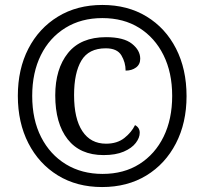

<svg xmlns="http://www.w3.org/2000/svg" viewBox="-20 -745 825 775"><path d="M392 10Q290 10 213.5 -37Q137 -84 94.5 -167Q52 -250 52 -358Q52 -466 94.5 -548.5Q137 -631 214 -678Q291 -725 393 -725Q495 -725 571.5 -678.5Q648 -632 690.5 -549Q733 -466 733 -357Q733 -249 690 -166Q647 -83 570.5 -36.5Q494 10 392 10ZM394 -43Q480 -43 543 -83Q606 -123 640.5 -193.5Q675 -264 675 -358Q675 -452 640 -522.5Q605 -593 542 -632.5Q479 -672 393 -672Q308 -672 244 -632.5Q180 -593 145 -522.5Q110 -452 110 -358Q110 -262 146 -191.5Q182 -121 246 -82Q310 -43 394 -43ZM398 -119Q303 -119 253 -183Q203 -247 203 -360Q203 -467 254.5 -531Q306 -595 408 -595Q479 -595 512.5 -568.5Q546 -542 546 -508Q546 -485 529 -472.5Q512 -460 487 -460Q487 -493 470 -521.5Q453 -550 407 -550Q338 -550 308.5 -500.5Q279 -451 279 -361Q279 -266 312.5 -215.5Q346 -165 408 -165Q453 -165 482 -188Q511 -211 525 -240Q544 -230 544 -209Q544 -189 528 -168Q512 -147 479.5 -133Q447 -119 398 -119Z"/></svg>

Font: Noto Serif Bengali SemiCondensed SemiBold
Style: Regular
Weight: 600
Width: 4
Designer: Juan Bruce, Universal Thirst, Indian Type Foundry and the Monotype Design Team.
Foundry: Monotype Imaging Inc.
Version: Version 2.003; ttfautohint (v1.8.4.7-5d5b)